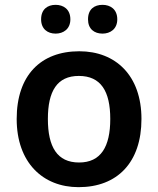

<svg xmlns="http://www.w3.org/2000/svg" viewBox="-20 -764 654 794"><path d="M150 -684C150 -644 177 -625 210 -625C242 -625 271 -644 271 -684C271 -726 242 -744 210 -744C177 -744 150 -726 150 -684ZM344 -684C344 -644 370 -625 404 -625C436 -625 465 -644 465 -684C465 -726 436 -744 404 -744C370 -744 344 -726 344 -684ZM565 -272C565 -452 458 -552 308 -552C148 -552 49 -452 49 -272C49 -92 157 10 305 10C465 10 565 -92 565 -272ZM178 -272C178 -387 216 -450 306 -450C397 -450 436 -387 436 -272C436 -157 397 -92 307 -92C216 -92 178 -157 178 -272Z"/></svg>

Font: Noto Sans Telugu SemiBold
Style: Regular
Weight: 600
Designer: Jelle Bosma - Monotype Design Team
Foundry: Monotype Imaging Inc.
Version: Version 2.005